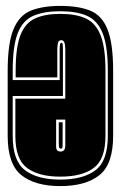

<svg xmlns="http://www.w3.org/2000/svg" viewBox="-20 -621 410 650"><path d="M184 -601Q246 -601 285.5 -585Q325 -569 344 -521.5Q363 -474 363 -381V-161Q363 -65 316.5 -28Q270 9 184 9Q99 9 52.5 -28Q6 -65 6 -161V-381Q6 -474 25.5 -521.5Q45 -569 84.5 -585Q124 -601 184 -601ZM184 -583Q129 -583 93 -567.5Q57 -552 40 -508.5Q23 -465 23 -381V-350H182V-454Q182 -462 183 -469Q184 -476 188 -476Q192 -476 192.5 -469Q193 -462 193 -454V-296H23V-161Q23 -76 65 -44.5Q107 -13 184 -13Q261 -13 303 -44.5Q345 -76 345 -161V-381Q345 -465 327.5 -508.5Q310 -552 274.5 -567.5Q239 -583 184 -583ZM184 -574Q237 -574 270.5 -558.5Q304 -543 320.5 -501.5Q337 -460 337 -381V-161Q337 -82 297.5 -52.5Q258 -23 184 -23Q111 -23 71.5 -52.5Q32 -82 32 -161V-287H201V-454Q201 -485 188 -485Q178 -485 176 -475Q174 -465 174 -454V-359H33V-381Q33 -460 49 -501.5Q65 -543 98.5 -558.5Q132 -574 184 -574ZM201 -216H170V-124Q170 -108 185 -108Q201 -108 201 -128ZM192 -207V-136Q192 -126 191.5 -122Q191 -118 186 -118Q181 -118 180 -122Q179 -126 179 -136V-207Z"/></svg>

Font: Alumni Sans Collegiate One SC
Style: Regular
Weight: 400
Designer: Robert E. Leuschke
Foundry: Robert E. Leuschke
Version: Version 1.100